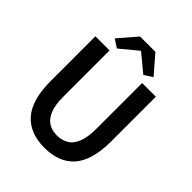

<svg xmlns="http://www.w3.org/2000/svg" viewBox="-259 -1094 1258 1258"><g transform="rotate(45 370.0 -465.5)"><path d="M167 -64Q91 -146 91 -324V-739H222V-314Q222 -233 241 -188Q276 -101 371 -101Q416 -101 451 -121Q524 -165 524 -314V-739H651V-324Q651 -147 576 -64Q504 14 371 14Q238 14 167 -64ZM190 -819 299 -945H441L550 -819L492 -782L372 -881H367L247 -782Z"/></g></svg>

Font: Merged Yaku Han JP SemiBold
Style: Regular
Weight: 600
Designer: Ryoko NISHIZUKA 西塚涼子 (kana, bopomofo & ideographs); Paul D. Hunt (Latin, Greek & Cyrillic); Sandoll Communications 산돌커뮤니
Foundry: Adobe
Version: Version 2.004